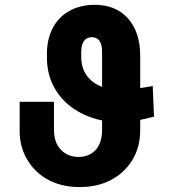

<svg xmlns="http://www.w3.org/2000/svg" viewBox="-20 -757 709 787"><path d="M606 -404.3 611.3 -278.8Q560.1 -266.6 550.8 -264.6Q521.5 -258.3 511.2 -257.3Q494.1 -255.9 478 -255.9Q388.7 -255.9 319.8 -289.6Q250 -323.2 211.4 -383.3Q172.4 -442.9 172.4 -520.5V-537.1Q172.4 -597.2 196.8 -643.1Q220.7 -688.5 265.6 -712.9Q310.1 -737.3 368.2 -737.3Q454.6 -737.3 504.4 -681.6Q554.7 -625.5 554.7 -527.8V-225.1Q554.7 -153.8 522.5 -101.1Q489.7 -47.9 434.1 -19Q379.4 9.8 306.6 9.8Q232.9 9.8 177.7 -20Q122.1 -49.8 91.3 -103.5Q59.6 -156.2 60.5 -225.1V-339.8H201.2V-225.1Q201.2 -173.3 229 -144Q256.8 -113.8 302.2 -113.8Q346.2 -113.8 372.6 -143.1Q398.4 -171.9 398.4 -225.1V-544.9Q398.4 -575.2 387.2 -590.3Q376.5 -604.5 356 -604.5Q336.4 -604.5 325.2 -590.3Q314 -576.7 313 -546.4V-528.3Q312 -484.4 331.5 -453.6Q350.6 -422.4 388.2 -405.3Q424.8 -387.7 478 -387.7Q492.2 -387.7 497.1 -388.2Q510.7 -389.6 515.1 -390.1Q525.9 -390.6 546.4 -394.5Q559.6 -396.5 606 -404.3Z"/></svg>

Font: My Font
Style: Bold
Weight: 500
Designer: Rasmus Andersson
Foundry: rsms
Version: Version 0.001